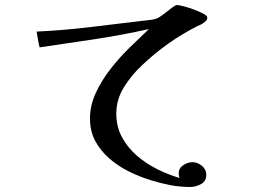

<svg xmlns="http://www.w3.org/2000/svg" viewBox="-20 -725 1040 766"><path d="M807 -655Q807 -647 802 -642Q797 -637 791 -633Q786 -629 780 -626.5Q774 -624 768 -621Q708 -591 651.5 -551Q595 -511 546 -464Q506 -427 475 -378Q444 -329 444 -271Q444 -220 466.5 -178Q489 -136 526 -104Q563 -72 607.5 -50Q652 -28 696 -15Q693 -24 693 -33Q693 -54 711 -66Q729 -78 748 -78Q768 -78 785.5 -63.5Q803 -49 803 -28Q803 -2 782 9.5Q761 21 738 21Q698 21 659 13.5Q620 6 582 -6Q539 -19 496 -40Q453 -61 417.5 -91.5Q382 -122 360.5 -161.5Q339 -201 339 -252Q339 -304 362 -354Q385 -404 421 -450Q457 -496 498 -536Q539 -576 574 -609Q466 -585 357 -568.5Q248 -552 138 -536Q134 -552 131.5 -567.5Q129 -583 126 -599Q232 -604 337 -616.5Q442 -629 548 -642Q561 -644 575 -645Q589 -646 602 -650Q614 -654 631.5 -667.5Q649 -681 664.5 -693Q680 -705 686 -705Q693 -705 712.5 -700Q732 -695 753.5 -687Q775 -679 791 -670.5Q807 -662 807 -655Z"/></svg>

Font: Kaisei Decol Medium
Style: Regular
Weight: 500
Designer: Font-Kai, 金井和夫
Foundry: KAZUO KANAI
Version: Version 5.003